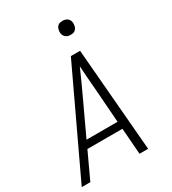

<svg xmlns="http://www.w3.org/2000/svg" viewBox="-211 -974 967 1082"><g transform="rotate(-30 273.0 -433.0)"><path d="M-4 0 312 -670H372L428 0H372L359 -170H131L52 0ZM355 -218 338 -447Q335 -484 332 -521Q329 -558 327 -595Q311 -558 294 -521Q277 -484 260 -447L153 -218ZM371 -774Q360 -774 350 -778Q340 -782 333.5 -790.5Q327 -799 325.5 -810Q324 -821 327 -833Q328 -840 332 -847Q336 -854 342 -858.5Q348 -863 356 -864.5Q364 -866 371 -866Q382 -866 392 -862Q402 -858 408.5 -849.5Q415 -841 416.5 -830Q418 -819 415 -807Q414 -800 410 -793Q406 -786 400 -781.5Q394 -777 386 -775.5Q378 -774 371 -774Z"/></g></svg>

Font: Lode Dark
Style: Italic
Weight: 400
Italic angle: -11°
Monospace: yes
Designer: Belleve Invis
Foundry: Belleve Invis
Version: Version 29.2.0; ttfautohint (v1.8.3)